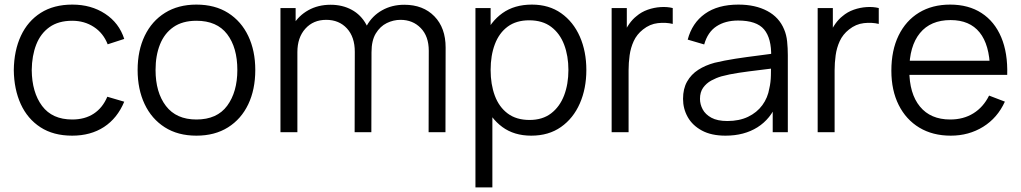

<svg xmlns="http://www.w3.org/2000/svg" viewBox="-20 -575 4441 835"><path d="M294 15Q212.3 15 156 -21.5Q99.7 -58 70.3 -122.3Q41 -186.7 40 -270Q41 -355 70.9 -419.2Q100.8 -483.3 157.3 -519.2Q213.8 -555 294.7 -555Q376.5 -555 437.2 -515.1Q498 -475.2 520.3 -405.7L448.3 -382.3Q429.3 -431 388.2 -457.8Q347.2 -484.7 294 -484.7Q234.3 -484.7 195.5 -457.2Q156.7 -429.8 137.7 -381.4Q118.7 -333 118 -270Q119 -173.2 163.1 -114.2Q207.2 -55.3 294 -55.3Q349 -55.3 387.7 -80.7Q426.3 -106 446.7 -154.3L520.3 -132.7Q490.3 -60.7 432.3 -22.8Q374.3 15 294 15Z M834.2 15Q753.7 15 696.5 -21.5Q639.3 -58 608.9 -122.4Q578.5 -186.8 578.5 -270.7Q578.5 -355.5 609.5 -419.6Q640.5 -483.7 697.8 -519.3Q755.2 -555 834.2 -555Q915 -555 972.2 -518.7Q1029.5 -482.3 1059.8 -418.2Q1090.2 -354.2 1090.2 -270.7Q1090.2 -185.7 1059.6 -121.4Q1029 -57.2 971.6 -21.1Q914.2 15 834.2 15ZM834.2 -55.3Q924 -55.3 968.1 -115.2Q1012.2 -175.2 1012.2 -270.7Q1012.2 -368.3 967.8 -426.5Q923.3 -484.7 834.2 -484.7Q773.7 -484.7 734.3 -457.3Q695 -430 675.8 -381.8Q656.5 -333.7 656.5 -270.7Q656.5 -173.2 701.6 -114.2Q746.7 -55.3 834.2 -55.3Z M1844 0 1844.7 -354.3Q1844.7 -417.2 1809.9 -452.9Q1775.2 -488.7 1721.7 -488.7Q1690.8 -488.7 1662 -474.6Q1633.2 -460.5 1614.4 -429.6Q1595.7 -398.7 1595.7 -348.3L1552 -361Q1550.3 -419.2 1574.6 -462.7Q1598.8 -506.2 1641.6 -530.2Q1684.3 -554.3 1738.3 -554.3Q1820.2 -554.3 1869.1 -504.1Q1918 -453.8 1918 -368.3L1917.3 0ZM1199.7 0V-540H1265.7V-407H1273.3V0ZM1522.3 0 1523 -349.7Q1523 -414.2 1488.8 -451.4Q1454.5 -488.7 1398.7 -488.7Q1342.5 -488.7 1307.9 -450.2Q1273.3 -411.8 1273.3 -348.3L1229.7 -372.3Q1229.7 -424.7 1254.2 -465.8Q1278.7 -507 1321.1 -530.7Q1363.5 -554.3 1417.7 -554.3Q1469.2 -554.3 1509.4 -532.5Q1549.7 -510.7 1572.7 -468.7Q1595.7 -426.7 1595.7 -366.3L1595 0Z M2290.3 15Q2215.8 15 2164.5 -22.8Q2113.2 -60.7 2086.6 -125.3Q2060 -190 2060 -270.7Q2060 -352.3 2086.7 -416.7Q2113.3 -481 2165.3 -518Q2217.3 -555 2293.3 -555Q2367.5 -555 2420.5 -517.5Q2473.5 -480 2501.8 -415.6Q2530 -351.2 2530 -270.7Q2530 -189.7 2501.6 -125Q2473.2 -60.3 2419.7 -22.7Q2366.2 15 2290.3 15ZM2047.7 240V-540H2113.7V-133.3H2121.3V240ZM2283 -53.3Q2339.3 -53.3 2376.8 -82Q2414.3 -110.7 2433.2 -159.9Q2452 -209.2 2452 -270.7Q2452 -331.7 2433.5 -380.6Q2415 -429.5 2377.2 -458.1Q2339.5 -486.7 2281.3 -486.7Q2225.2 -486.7 2187.9 -459.2Q2150.7 -431.7 2132.2 -382.8Q2113.7 -334 2113.7 -270.7Q2113.7 -208 2132 -158.8Q2150.3 -109.7 2187.9 -81.5Q2225.5 -53.3 2283 -53.3Z M2640 0V-540H2706V-410L2693 -427Q2702.2 -451 2716.7 -471.3Q2731.2 -491.7 2748 -504.7Q2769.2 -523 2797 -532.8Q2824.8 -542.5 2853.3 -544.2Q2881.8 -546 2905.7 -540V-471Q2875.8 -478.3 2840.9 -474.4Q2806 -470.5 2776.3 -446.7Q2749.3 -425.3 2736 -396.2Q2722.7 -367.2 2718.2 -334.4Q2713.7 -301.7 2713.7 -269.3V0Z M3135.2 15Q3073.8 15 3032.8 -7.1Q2991.7 -29.2 2971.1 -65.6Q2950.5 -102 2950.5 -145Q2950.5 -189.2 2968.2 -220.3Q2985.8 -251.5 3016.8 -271.4Q3047.7 -291.3 3087.8 -302Q3129.2 -312 3178.8 -319.7Q3228.5 -327.3 3276.3 -333.2Q3324.2 -339.2 3360.2 -344.3L3333.8 -328.7Q3335.5 -408.3 3303 -447Q3270.5 -485.7 3189.8 -485.7Q3134.5 -485.7 3096.2 -460.7Q3057.8 -435.7 3042.5 -381.7L2970.8 -402.7Q2989.7 -475 3045.7 -515Q3101.7 -555 3191.2 -555Q3265 -555 3316.8 -527.3Q3368.7 -499.7 3390.2 -447Q3400.2 -423.7 3403.2 -394.7Q3406.2 -365.7 3406.2 -335.3V0H3340.5V-135.7L3359.5 -127.3Q3332 -57.8 3274.1 -21.4Q3216.2 15 3135.2 15ZM3143.5 -48.7Q3195 -48.7 3233.4 -67.1Q3271.8 -85.5 3295.4 -117.7Q3319 -149.8 3325.8 -190.7Q3332 -216.7 3332.6 -247.8Q3333.2 -278.8 3333.2 -294.7L3361.2 -280Q3323.3 -275 3279.7 -269.9Q3236 -264.8 3193.7 -258.5Q3151.3 -252.2 3117.5 -243Q3094.5 -236.3 3073.1 -224.6Q3051.7 -212.8 3037.9 -193.5Q3024.2 -174.2 3024.2 -145Q3024.2 -121.5 3035.9 -99.4Q3047.7 -77.3 3073.8 -63Q3100 -48.7 3143.5 -48.7Z M3536 0V-540H3602V-410L3589 -427Q3598.2 -451 3612.7 -471.3Q3627.2 -491.7 3644 -504.7Q3665.2 -523 3693 -532.8Q3720.8 -542.5 3749.3 -544.2Q3777.8 -546 3801.7 -540V-471Q3771.8 -478.3 3736.9 -474.4Q3702 -470.5 3672.3 -446.7Q3645.3 -425.3 3632 -396.2Q3618.7 -367.2 3614.2 -334.4Q3609.7 -301.7 3609.7 -269.3V0Z M4114.8 15Q4036.2 15 3978.2 -19.9Q3920.3 -54.8 3888.4 -118.4Q3856.5 -182 3856.5 -267.7Q3856.5 -356.2 3888 -420.7Q3919.5 -485.2 3976.8 -520.1Q4034.2 -555 4112.2 -555Q4192.2 -555 4248.7 -518.3Q4305.2 -481.7 4334.2 -413.2Q4363.2 -344.7 4360.3 -249.3H4285.5V-275.3Q4283.5 -380.5 4240.2 -434.1Q4197 -487.7 4114.2 -487.7Q4027 -487.7 3980.8 -431.1Q3934.5 -374.5 3934.5 -270Q3934.5 -167.8 3980.8 -111.6Q4027 -55.3 4112.2 -55.3Q4170.2 -55.3 4213.3 -82.2Q4256.5 -109 4281.5 -159.3L4350.2 -133Q4318 -62.3 4255.8 -23.7Q4193.5 15 4114.8 15ZM3908.5 -249.3V-311H4321.2V-249.3Z"/></svg>

Font: Manrope ExtraLight
Style: Regular
Weight: 200
Designer: Mikhail Sharanda
Foundry: Mikhail Sharanda
Version: Version 4.505